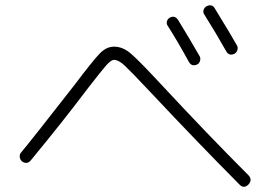

<svg xmlns="http://www.w3.org/2000/svg" viewBox="-20 -788 1040 739"><path d="M632.8 -719.7Q652.3 -730.5 665 -711.9Q707 -643.6 748 -572.3Q752.9 -564.5 750 -554.2Q747.1 -543.9 739.3 -540Q717.8 -530.3 707 -549.8Q663.1 -629.9 625 -689.5Q620.1 -697.3 622.6 -706.1Q625 -714.8 632.8 -719.7ZM774.4 -763.7Q795.9 -774.4 806.6 -755.9Q867.2 -657.2 892.6 -612.3Q896.5 -604.5 893.6 -595.2Q890.6 -585.9 882.8 -581.1Q861.3 -571.3 850.6 -590.8Q811.5 -660.2 765.6 -733.4Q760.7 -741.2 763.7 -750Q766.6 -758.8 774.4 -763.7ZM64.5 -167Q57.6 -172.9 56.2 -183.1Q54.7 -193.4 60.5 -200.2Q100.6 -248 266.6 -460.9Q338.9 -556.6 364.3 -582.5Q389.6 -608.4 418.9 -608.4Q451.2 -608.4 481 -584Q510.7 -559.6 597.7 -465.8Q780.3 -269.5 935.5 -114.3Q953.1 -96.7 936.5 -78.1Q918.9 -60.5 902.3 -77.1Q742.2 -238.3 561.5 -430.7Q485.4 -511.7 460.9 -534.7Q436.5 -557.6 418.9 -557.6Q407.2 -557.6 387.7 -535.2Q368.2 -512.7 321.3 -452.1Q313.5 -442.4 308.6 -435.5Q221.7 -320.3 98.6 -170.9Q84 -153.3 64.5 -167Z"/></svg>

Font: Rounded Mgen+ 1mn light
Style: Regular
Weight: 200
Designer: [Source Han Sans]
Ryoko NISHIZUKA  (kana & ideographs); Paul D. Hunt (Latin, Greek & Cyrillic); Wenlong ZHANG  (bopomofo
Version: Version 1.059.20150602